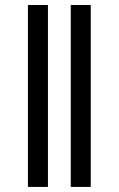

<svg xmlns="http://www.w3.org/2000/svg" viewBox="-20 -735 467 755"><path d="M258.3 0V-715.3H336.9V0ZM89.8 0V-715.3H168.5V0Z"/></svg>

Font: Elstob 8pt
Style: Regular
Weight: 400
Designer: Peter S. Baker
Version: Version 1.015